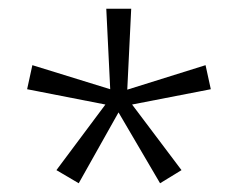

<svg xmlns="http://www.w3.org/2000/svg" viewBox="-20 -820 544 439"><path d="M280 -800 271 -615 450 -671 462 -616 282 -581 395 -431 346 -401 251 -563 160 -401 109 -431 221 -581 42 -616 54 -671 232 -616 223 -800Z"/></svg>

Font: Noto Sans Malayalam ExtraCondensed Light
Style: Regular
Weight: 300
Width: 2
Designer: Jelle Bosma - Monotype Design Team
Foundry: Monotype Imaging Inc.
Version: Version 2.104; ttfautohint (v1.8.4.7-5d5b)